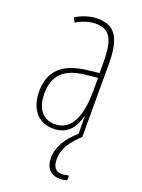

<svg xmlns="http://www.w3.org/2000/svg" viewBox="-144 -602 653 885"><g transform="rotate(20 183.0 -160.0)"><path d="M221 136C221 88 245 48 297 0V-358C297 -489 261 -537 177 -537C143 -537 104 -525 72 -505L83 -483C120 -505 153 -512 177 -512C244 -512 271 -475 271 -355V-304L210 -297C100 -284 38 -234 38 -129C38 -57 73 10 157 10C233 10 261 -43 273 -93H275L276 -8C226 35 194 86 194 140C194 189 221 217 265 217C279 217 292 214 300 211V188C294 190 278 193 266 193C236 193 221 174 221 136ZM209 -274 272 -281V-220C272 -97 241 -12 157 -12C99 -12 64 -54 64 -129C64 -217 110 -263 209 -274Z"/></g></svg>

Font: Noto Sans Arabic ExtCond Thin
Style: Regular
Weight: 100
Width: 2
Designer: Monotype Design Team, Nadine Chahine, Nizar Qandah and Khaled Hosny
Foundry: Monotype Imaging Inc.
Version: Version 2.012